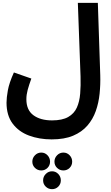

<svg xmlns="http://www.w3.org/2000/svg" viewBox="-20 -752 781 1354"><path d="M26 -28Q26 -63 35.5 -115.5Q45 -168 78 -241L201 -198Q184 -151 175 -117.5Q166 -84 166 -52Q166 24 215.5 60.5Q265 97 347 97Q419 97 461 73Q503 49 522 6.5Q541 -36 545.5 -92.5Q550 -149 548 -213L529 -732H670L687 -222Q689 -157 682.5 -92Q676 -27 655.5 31Q635 89 596 134Q557 179 495.5 205Q434 231 344 231Q257 231 184.5 204Q112 177 69 119.5Q26 62 26 -28ZM271 450Q245 450 226.5 432Q208 414 208 388Q208 362 226.5 343Q245 324 271 324Q297 324 315 343Q333 362 333 388Q333 414 315 432Q297 450 271 450ZM427 450Q401 450 382.5 432Q364 414 364 388Q364 362 382.5 343Q401 324 427 324Q453 324 471 343Q489 362 489 388Q489 414 471 432Q453 450 427 450ZM347 582Q321 582 302.5 564Q284 546 284 520Q284 494 302.5 475Q321 456 347 456Q373 456 391 475Q409 494 409 520Q409 546 391 564Q373 582 347 582Z"/></svg>

Font: Noto IKEA Arabic
Style: Bold
Weight: 700
Designer: Monotype Design Team
Foundry: Monotype Imaging Inc.
Version: Version 1.200